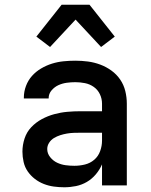

<svg xmlns="http://www.w3.org/2000/svg" viewBox="-20 -785 640 813"><path d="M252 8Q230 8 208 5Q186 2 165.5 -6Q145 -14 127.5 -27.5Q110 -41 97.5 -59Q85 -77 80 -99Q75 -121 75 -143Q75 -171 84 -198.5Q93 -226 112.5 -246.5Q132 -267 157 -280.5Q182 -294 209.5 -301.5Q237 -309 265 -311.5Q293 -314 322 -314H412V-346Q412 -367 403 -386Q394 -405 377 -417Q360 -429 339.5 -433Q319 -437 299 -437Q281 -437 262.5 -434.5Q244 -432 227.5 -424.5Q211 -417 198.5 -402.5Q186 -388 186 -369V-368H81V-372Q81 -397 90 -421Q99 -445 115.5 -463.5Q132 -482 154 -495Q176 -508 200 -515.5Q224 -523 249 -525.5Q274 -528 299 -528Q326 -528 352.5 -524.5Q379 -521 404.5 -511.5Q430 -502 452 -486Q474 -470 489 -448Q504 -426 510.5 -399.5Q517 -373 517 -346V0H412V-89Q402 -66 385.5 -46.5Q369 -27 347.5 -14.5Q326 -2 301.5 3Q277 8 252 8ZM295 -83Q318 -83 340 -88.5Q362 -94 379 -108.5Q396 -123 404 -145Q412 -167 412 -189V-223H322Q307 -223 292.5 -222.5Q278 -222 263.5 -219.5Q249 -217 235 -212.5Q221 -208 208.5 -200.5Q196 -193 188 -180.5Q180 -168 180 -154Q180 -135 192.5 -119.5Q205 -104 222 -96Q239 -88 257.5 -85.5Q276 -83 295 -83ZM192 -586 134 -630 241 -765H359L466 -630L408 -586L300 -702Z"/></svg>

Font: Iosevka Semibold Extended
Style: Regular
Weight: 600
Width: 7
Monospace: yes
Designer: Belleve Invis
Foundry: Belleve Invis
Version: Version 32.5.0; ttfautohint (v1.8.4)